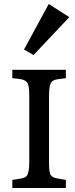

<svg xmlns="http://www.w3.org/2000/svg" viewBox="-20 -938 372 958"><path d="M41.5 -40.5 58.6 -43Q79.6 -45.9 92.8 -49.1Q106 -52.2 113.3 -60.5Q126 -75.7 126 -129.9V-460.9Q126 -516.6 114.3 -528.1Q102.5 -539.6 85.9 -542.5Q69.3 -545.4 41.5 -547.9V-589.8H308.6V-547.9Q280.8 -544.9 264.2 -542Q247.6 -539.1 238.8 -530.8Q224.6 -517.6 224.6 -460.9V-129.9Q224.6 -74.2 233.4 -64Q242.2 -53.7 255.1 -50.3Q268.1 -46.9 289.6 -43.5L308.6 -40.5V0H41.5ZM99.6 -690.4 223.1 -918 325.7 -852.5 147.5 -663.6Z"/></svg>

Font: Metamorphous
Style: Regular
Weight: 400
Designer: James Grieshaber
Foundry: James Grieshaber
Version: Version 1.001